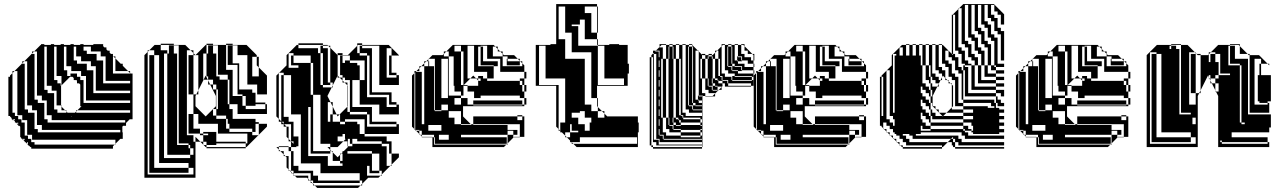

<svg xmlns="http://www.w3.org/2000/svg" viewBox="-20 -720 6263 940"><path d="M473 -468H405V-456H453V-444H473ZM497 -396V-420H485V-396ZM425 -420H357V-408H405V-396H425ZM449 -348V-372H437V-348ZM401 -324V-348H357V-344H373V-328H389V-324ZM401 -300V-324H389V-300ZM401 -276V-300H389V-276ZM401 -252V-276H389V-252ZM257 -252V-276H213V-264H245V-252ZM401 -252H389V-228H401ZM209 -204V-228H165V-216H197V-204ZM617 -228H389V-216H617ZM281 -300H279L281 -302V-324H261V-312H277V-300H279V-204H281V-198L299 -180H305V-174L311 -168H347L353 -174V-180H359L353 -174V-168H617V-180H359L379 -200H373V-306L367 -312H357V-322L355 -324H353V-326L351 -328H341V-338L335 -344H325V-360H357V-348H377V-372H309V-348H325V-346L309 -330V-328H307L281 -302ZM261 -168H305V-174L299 -180H261ZM161 -156V-180H117V-168H149V-156ZM53 -152H69V-136H85V-132H89V-156H53ZM329 -150 331 -152H327ZM53 -136H43L47 -132H53ZM593 -132H213V-120H593ZM113 -108V-132H85V-120H101V-108ZM569 -84H165V-72H569ZM101 -40H89L93 -36H101ZM425 -492H389V-472H405V-468H425ZM353 -468V-492H341V-468ZM305 -468V-492H293V-468ZM257 -468V-492H245V-468ZM209 -468V-492H197V-468ZM353 -468H341V-444H353ZM305 -444V-468H293V-444ZM257 -444V-468H245V-444ZM209 -444V-468H197V-444ZM545 -420V-434L535 -444H533V-420ZM497 -420V-444H453V-424H485V-420ZM377 -444H341V-424H357V-420H377ZM305 -420V-444H293V-420ZM257 -420V-444H245V-420ZM209 -420V-444H197V-420ZM161 -420V-444H149V-420ZM545 -396V-420H533V-396ZM305 -420H293V-396H305ZM257 -396V-420H245V-396ZM209 -396V-420H197V-396ZM161 -396V-420H149V-396ZM545 -396H533V-372H545ZM497 -372V-396H485V-372ZM449 -372V-396H405V-376H437V-372ZM329 -396H293V-376H309V-372H329ZM257 -372V-396H245V-372ZM209 -372V-396H197V-372ZM161 -372V-396H149V-372ZM113 -372V-396H101V-372ZM533 -360H617V-362L607 -372H533ZM497 -348V-372H485V-348ZM257 -372H245V-348H257ZM209 -348V-372H197V-348ZM161 -348V-372H149V-348ZM113 -348V-372H101V-348ZM497 -348H485V-324H497ZM449 -324V-348H437V-324ZM281 -324V-348H245V-328H261V-324ZM209 -324V-348H197V-324ZM161 -324V-348H149V-324ZM113 -324V-348H101V-324ZM357 -328H353V-326L355 -324H357ZM485 -312H617V-324H485ZM449 -300V-324H437V-300ZM209 -324H197V-300H209ZM161 -300V-324H149V-300ZM113 -300V-324H101V-300ZM449 -300H437V-276H449ZM233 -300H197V-280H213V-276H233ZM161 -276V-300H149V-276ZM113 -276V-300H101V-276ZM437 -264H617V-276H437ZM161 -276H149V-252H161ZM113 -252V-276H101V-252ZM257 -228V-252H245V-228ZM185 -252H149V-232H165V-228H185ZM113 -228V-252H101V-228ZM257 -228H245V-204H257ZM113 -228H101V-204H113ZM279 -200V-204H245V-184H261V-180H281V-198ZM209 -180V-204H197V-180ZM137 -204H101V-184H117V-180H137ZM209 -180H197V-156H209ZM233 -156H197V-136H213V-132H233ZM161 -132V-156H149V-132ZM161 -132H149V-108H161ZM69 -120H65V-114L69 -110ZM185 -108H149V-88H165V-84H185ZM113 -84V-108H101V-84ZM113 -84H101V-60H113ZM137 -36V-60H101V-56H117V-40H133V-36ZM113 -396V-420H99L133 -454V-456H135L137 -458V-468H147L137 -458V-456H149V-444H161V-468H147L179 -500H181V-504H197V-500H229V-504H245V-500H277V-504H293V-500H325V-504H341V-500H373V-504H389V-500H437V-504H485V-494L491 -488H501V-478L507 -472H517V-462L523 -456H533V-446L535 -444H545V-434L571 -408H581V-398L607 -372H617V-362L619 -360H629V-136H615L597 -118V-104H583L579 -100V-72H581V-40H569L545 -16V-12H541L545 -16V-36H133V-24H149V-12H541L533 -4V8H133V0H129L121 -8H117V-12H113V-16L105 -24H101V-28L93 -36H89V-40H85V-44L79 -50V-100L75 -104H69V-108H65V-114L59 -120H53V-126L47 -132H41V-136H37V-142L29 -150V-152H21V-344H29V-350L41 -362V-372H51L41 -362V-168H53V-156H65V-372H51L85 -406V-408H87L89 -410V-420H99L89 -410V-408H101V-396ZM117 -24H113V-16L117 -12Z M1023 -474H999V-498H1023ZM1119 -474H1095V-498H1119ZM831 -474H807V-498H831ZM1103 -266H1095V-210H1103V-186H1119V-162H1143V-210H1103ZM1047 -402V-450H1039V-402ZM855 -402V-450H847V-402ZM735 -442H711V-450H735ZM927 -442H903V-450H927ZM1047 -402H1039V-354H1047ZM855 -354V-402H847V-354ZM855 -306V-354H847V-306ZM1103 -266V-330H1095V-354H1039V-346H1055V-330H1095V-266ZM855 -258V-306H847V-258ZM855 -210V-258H847V-210ZM855 -162V-210H847V-162ZM855 -114V-162H847V-114ZM927 -154H903V-162H927ZM1247 -90V-114H1231V-90ZM855 -66V-114H847V-66ZM855 -66H847V-18H855ZM1191 -18V-66H1039V-26H1183V-18ZM927 38V6H911V-10H903V-18H847V-10H903V6H911V38ZM911 54V38H799V-458H783V54ZM903 126H711V102H903ZM927 -410H903V-442H927ZM1119 -442H1095V-410H1119ZM735 -410H711V-442H735ZM735 -314V-346H711V-314ZM1151 -314V-346H1143V-314ZM927 -314H903V-346H927ZM735 -218V-250H711V-218ZM735 -122V-154H711V-122ZM927 -122H903V-154H927ZM735 -26V-58H711V-26ZM1183 6H991V0H987L977 -10H975V-12L961 -26H937V-50L961 -26H975V-12L977 -10H991V0H1183ZM735 38H711V70H735ZM735 6H711V-26H735V-18H759V-66H735V-58H711V-90H735V-66H759V-114H735V-90H711V-122H735V-114H759V-162H735V-154H711V-186H735V-162H759V-210H735V-186H711V-218H735V-210H759V-258H735V-250H711V-282H735V-258H759V-306H735V-282H711V-314H735V-306H759V-354H735V-346H711V-378H735V-354H759V-402H735V-378H711V-410H735V-402H759V-450H735V-474H711L737 -500H767V-474H799V-458H807V-474H831V-458H847V-450H855V-498H831V-500H767V-506H831V-500H887L913 -474H927V-460L937 -450L987 -500H991V-458H999V-474H1023V-458H1039V-450H1047V-498H1023V-500H991V-506H1023V-500H1087V-378H1119V-250H1167V-202H1183V-186H1279V-210H1231V-202H1183V-250H1167V-258H1143V-282H1215V-266H1231V-258H1239V-306H1151V-282H1143V-314H1151V-306H1191V-354H1151V-346H1143V-378H1151V-354H1191V-402H1151V-378H1143V-402H1095V-410H1151V-402H1191V-450H1119V-442H1095V-474H1119V-450H1143V-498H1119V-500H1087V-506H1119V-500H1187L1237 -450V-442H1247V-410H1237V-442H1215V-346H1247V-390L1237 -400V-410H1247V-390L1287 -350V-258H1231V-218H1279V-210H1287V-162H1119V-138H1231V-122H1247V-114H1287V-100L1247 -60V-58H1245L1247 -60V-90H1231V-74H1215V-90H1103V-114H1095V-138H1087V-154H1039V-186H1023V-154H1039V-138H1087V-90H1103V-74H1215V-58H1245L1187 0H1183V-18H1039V-10H991V-26H975V-58H959V-66H903V-90H959V-66H975V-58H999V-66H975V-74H1039V-66H1047V-114H927V-90H903V-122H927V-114H951V-162H927V-258H903V-282H927V-258H941L937 -250V-200L987 -150L1037 -200V-250L1009 -306H999V-326L997 -330H977L987 -350L997 -330H999V-326L1009 -306H1023V-282H1039V-186H1047V-282H1039V-306H1023V-330H999V-346H991V-458H975V-330H977L951 -278V-258H941L951 -278V-306H927V-282H903V-314H927V-306H951V-354H927V-346H903V-378H927V-354H951V-402H927V-378H903V-410H927V-402H951V-450H927V-460L913 -474H895V-58H927V-26H937V150H687V-450L703 -466V-474H711L703 -466V134H927V102H903V78H735V102H711V70H735V78H759V30H735V38H711V6H735V30H759V-18H735Z M1549 -496H1561V-484H1549ZM1741 -496H1753V-484H1741ZM1417 -436H1405V-448H1417ZM1897 -436H1885V-448H1897ZM1657 -436H1645V-448H1657ZM1513 -340V-412H1501V-448H1417V-460H1393V-388H1441V-400H1405V-412H1501V-340ZM1369 -340H1357V-352H1369ZM1897 -244H1885V-256H1789V-268H1897ZM1609 -148H1597V-160H1609ZM1705 -4V-16H1693V-28H1683V-4ZM1369 20V0H1345V12L1353 20ZM1633 0H1597V14L1603 20H1609V26L1633 50L1645 38V32H1651L1645 38V68H1657V32H1651L1657 26V20H1681V32H1801V80H1837V32H1801V20H1663L1683 0V-4H1681V-28H1661L1673 -40H1669V-64H1657V-52H1633V-28H1661ZM1597 32H1501V20H1597ZM1513 -4H1501V-28H1513V-16H1549V-64H1513V-52H1501V-76H1513V-64H1549V-112H1513V-100H1501V-124H1513V-112H1549V-160H1513V-148H1501V-172H1513V-160H1549V-208H1513V-172H1501V-196H1489V44H1585V92H1657V80H1645V68H1609V26L1603 20H1597V14L1583 0H1597V-16H1513ZM1837 128H1789V116H1837ZM1417 44H1405V20H1393V0H1405V-28H1393V-40L1383 -50V-100H1369V-112H1357V-124H1345V-138L1333 -150V-350L1345 -362V-364H1347L1345 -362V-138L1357 -126V-148H1393V-124H1417V-112H1453V-160H1369V-148H1357V-172H1369V-160H1405V-208H1369V-196H1357V-220H1369V-208H1405V-256H1369V-244H1357V-268H1369V-256H1405V-304H1369V-292H1357V-316H1369V-304H1405V-352H1369V-364H1347L1383 -400V-450L1433 -500H1441V-484H1537V-460H1549V-304H1561V-292H1604L1583 -250L1598 -220H1609V-198L1628 -160H1643L1633 -150L1628 -160H1609V-198L1598 -220H1585V-124H1645V-112H1669V-124H1645V-160H1643L1681 -198V-302L1667 -316H1657V-326L1643 -340H1633V-350L1609 -302V-292H1604L1609 -302V-316H1597V-352H1561V-400H1585V-352H1597V-400H1561V-448H1585V-400H1597V-448H1561V-460H1549V-484H1585V-448H1597V-486L1587 -496H1561V-500H1441V-508H1561V-500H1583L1587 -496H1597V-486L1633 -450V-350L1643 -340H1657V-352H1645V-412H1669V-424H1693V-412H1729V-400H1741V-328H1765V-424H1693V-448H1657V-450H1633V-460H1657V-450H1683L1729 -496V-508H1753V-500H1883L1933 -450V-448H1897V-484H1873V-340H1921V-352H1885V-364H1921V-352H1933V-304H1801V-292H1789V-316H1801V-304H1837V-352H1801V-340H1789V-364H1801V-352H1837V-400H1801V-388H1789V-412H1801V-400H1837V-448H1801V-436H1789V-448H1777V-460H1741V-484H1801V-448H1837V-496H1753V-500H1733L1729 -496V-460H1741V-448H1777V-244H1873V-196H1921V-208H1885V-220H1921V-208H1933V-160H1801V-148H1789V-160H1777V-172H1693V-196H1801V-160H1837V-208H1705V-196H1693V-220H1683V-200L1681 -198V-172H1693V-160H1777V-100H1921V-112H1789V-124H1921V-112H1933V-64H1765V-136H1669V-124H1729V-112H1741V-64H1765V-52H1873V-28H1897V-4H1885V-16H1849V-28H1729V-40H1705V-28H1693V-40H1683V-28H1705V-16H1849V-4H1873V92H1891L1849 134V140H1843L1849 134V116H1837V80H1801V116H1789V92H1777V140H1843L1833 150H1783L1753 180V188H1745L1753 180V164H1741V128H1513V140H1501V128H1417V116H1405V92H1441V116H1513V128H1549V80H1417V92H1405V68H1417V80H1453V32H1417ZM1417 -436V-412H1405V-436ZM1657 -412H1645V-436H1657ZM1801 -412H1789V-436H1801ZM1897 -412H1885V-436H1897ZM1897 -388H1885V-412H1897ZM1801 -364H1789V-388H1801ZM1897 -388V-364H1885V-388ZM1597 -304H1561V-352H1585V-316H1597ZM1513 -268V-340H1501V-268ZM1369 -316H1357V-340H1369ZM1801 -316H1789V-340H1801ZM1705 -268V-256H1741V-304H1705V-292H1693V-316H1705V-304H1741V-328H1705V-316H1693V-328H1669V-340H1657V-326L1667 -316H1681V-302L1683 -300V-292H1705V-268H1693V-292H1683V-268ZM1801 -292H1789V-268H1801ZM1369 -268V-292H1357V-268ZM1549 -208V-256H1513V-268H1501V-256H1513V-208ZM1705 -220V-208H1741V-256H1705V-244H1693V-268H1683V-244H1705V-220H1693V-244H1683V-220ZM1369 -220V-244H1357V-220ZM1897 -244V-220H1885V-244ZM1369 -172V-196H1357V-172ZM1513 -124H1501V-148H1513ZM1609 -124H1597V-148H1609ZM1801 -148H1789V-124H1801ZM1369 -124H1359L1369 -114ZM1417 -76H1405V-100H1417ZM1513 -76H1501V-100H1513ZM1513 -28H1501V-52H1513ZM1417 -76V-64H1453V-112H1417V-100H1405V-112H1371L1383 -100H1393V-40L1417 -16H1441V-4H1429L1433 0H1405V20H1417V32H1453V-16H1417V-28H1405V-52H1441V-16H1453V-64H1417V-52H1405V-76ZM1897 -4H1885V20H1897ZM1513 -4V20H1501V-4ZM1417 44H1405V68H1417ZM1897 20V32H1933V50L1897 86V92H1891L1897 86V32H1885V20ZM1741 176H1513V164H1501V140H1537V164H1741ZM1393 44V110L1399 116H1405V122L1411 128H1417V134L1423 140H1489V156L1497 164H1501V168L1509 176H1513V180L1521 188H1745L1733 200H1533L1521 188H1513V180L1509 176H1501V168L1497 164H1489V156L1483 150H1433L1423 140H1417V134L1411 128H1405V122L1399 116H1393V110L1383 100V50L1377 44H1369V36L1353 20H1345V12L1333 0H1345V-4H1393V0H1369V36L1377 44Z M2033 -396H2043L2033 -386V-372H2019L2033 -386ZM2249 -396V-468H2237V-496H2205V-468H2237V-396ZM2393 -492V-444H2441V-456L2429 -468H2417V-480L2405 -492ZM2461 -432H2465V-420H2461ZM2141 -240H2173V-432H2141ZM2525 -400H2461V-420H2525ZM2109 -336V-368H2105V-336ZM2109 -272V-304H2105V-272ZM2269 -272V-300H2249V-272ZM2109 -208V-240H2105V-208ZM2237 -176H2177V-144H2205V-112H2237V-108H2289L2285 -112H2237ZM2105 -180H2057V-252H2105V-240H2109V-272H2105V-252H2057V-324H2105V-304H2109V-336H2105V-324H2057V-396H2043L2057 -410V-420H2067L2057 -410V-396H2105V-368H2109V-400H2081V-396H2077V-420H2067L2077 -430V-432H2079L2077 -430V-420H2081V-400H2109V-432H2079L2097 -450H2147L2153 -456V-468H2165L2153 -456V-444H2177V-252H2237V-240H2269V-208H2297V-204H2537V-208H2297V-228H2537V-208H2547V-200H2247V-150L2285 -112H2297V-108H2465V-84H2513V-80H2525V-112H2297V-150H2513V-132H2537V-150H2513V-156H2537V-150H2547V-50H2525V-48H2495L2497 -50H2525V-80H2513V-60H2493V-80H2465V-60H2493V-48H2495L2465 -18V-12H2459L2465 -18V-60H2237V-48H2461V-16H2109V-36H2177V-60H2129V-36H2109V-48H2105V-60H2045V-80H2033V-84H2013V-366L2009 -362V-88L2017 -80H2033V-64L2037 -60H2045V-52L2047 -50H2097V-48H2105V-12H2459L2447 0H2097V-48H2045V-52L2037 -60H2033V-64L2017 -80H2013V-84H2009V-88L1997 -100V-350L2009 -362V-372H2019L2015 -368H2045V-112H2057V-180H2109V-176H2141V-180H2109V-208H2105ZM2537 -396V-410L2527 -420H2525V-422L2515 -432H2465V-444H2441V-396ZM2249 -324V-396H2237V-324ZM2557 -272H2547V-304H2537V-324H2525V-336H2547V-304H2557ZM2365 -336V-368H2301V-496H2269V-336H2283L2251 -304H2269V-300H2321V-326L2311 -336H2283L2297 -350L2311 -336H2321V-326L2323 -324H2333V-336H2321V-348H2345V-336ZM2249 -324H2237V-304H2249V-302L2251 -304H2249ZM2237 -208V-240H2205V-208ZM2249 -252H2237V-272H2205V-300H2201V-444H2177V-468H2165L2197 -500H2397L2405 -492H2417V-480L2429 -468H2441V-456L2447 -450H2497L2515 -432H2525V-422L2527 -420H2537V-410L2547 -400V-368H2557V-336H2547V-368H2429V-400H2417V-396H2397V-400H2333V-420H2417V-400H2429V-432H2345V-420H2333V-444H2345V-432H2365V-464H2345V-444H2333V-468H2345V-464H2365V-496H2333V-492H2345V-468H2333V-492H2321V-396H2397V-336H2365V-324H2525V-304H2537V-272H2547V-240H2557V-208H2547V-240H2525V-252H2333V-240H2301V-272H2249ZM2141 -208V-180H2173V-208ZM2141 -80V-108H2077V-80Z M2907 -208V-196L2927 -176H2939V-164L2953 -150H3103V-120H3107V-72H3103V0H2803L2787 -16H2779V-24H2771V-32L2755 -48H2747V-56L2731 -72H2723V-80H2715V-88L2703 -100V-300H2603V-500H2675V-504H2703V-700H2903V-688H2907V-656H2903V-688H2843V-656H2875V-560H2903V-528H2907V-500H2963V-504H3011V-500H3053V-408H3059V-360H3053V-300H2903V-240H2907V-208H2903V-240H2875V-464H2779V-560H2747V-688H2715V-528H2747V-432H2843V-208H2875V-176H2907V-196L2903 -200V-208ZM2819 -600H2779V-592H2811V-496H2907V-500H2903V-528H2843V-624H2819ZM2715 -304V-88L2723 -80V-120H2747V-336H2651V-496H2619V-304ZM3035 -304V-336H2939V-496H2907V-304ZM2939 -144V-164L2927 -176H2907V-144ZM2819 -168H2779V-144H2811V-112H2843V-80H2867V-120H2875V-144H2843V-176H2819ZM2771 -72H2747V-56L2755 -48H2771V-72H2811V-80H2771ZM2819 -24H2779L2787 -16H3099V-48H2819ZM2907 -624V-656H2903V-624ZM2907 -592H2903V-624H2907ZM2907 -560H2903V-592H2907ZM2779 -80V-112H2771V-80Z M3209 -488H3225V-432H3241V-336H3253V-432H3241V-500H3219L3209 -490ZM3673 -440H3669V-450L3663 -456H3641V-472H3625V-494L3619 -500H3609V-504H3625V-494L3663 -456H3673ZM3177 -408V-424H3169V-408ZM3209 -424H3205V-440H3209ZM3589 -444H3593V-440H3589ZM3613 -420H3593V-424H3589V-440H3609V-424H3613ZM3673 -392H3669V-408H3641V-424H3613V-444H3593V-500H3577V-504H3593V-500H3609V-456H3625V-440H3657V-424H3669V-408H3673ZM3565 -396H3577V-392H3565ZM3565 -348H3577V-344H3565ZM3541 -300V-312H3545V-300H3657V-312H3545V-300ZM3469 -300H3481V-296H3469ZM3177 -248V-264H3169V-248ZM3177 -232V-248H3169V-232ZM3397 -252H3401V-248H3397ZM3373 -204H3385V-200H3373ZM3177 -152V-168H3169V-152ZM3177 -136V-152H3169V-136ZM3277 -108H3289V-104H3277ZM3277 -132H3257V-144H3253V-240H3225V-336H3241V-240H3253V-336H3225V-432H3217V-144H3225V-72H3241V-56H3313V-48H3409V-56H3313V-72H3257V-88H3241V-144H3225V-240H3241V-144H3253V-108H3257V-104H3273V-88H3277V-84H3313V-72H3409V-56H3417V-72H3409V-84H3313V-88H3277V-104H3313V-108H3289V-120H3277ZM3273 -456V-468H3257V-456ZM3177 -312V-328H3169V-312ZM3273 -440V-444H3257V-440ZM3209 -376H3205V-392H3209ZM3445 -444V-432H3449V-444ZM3673 -424H3669V-440H3673ZM3177 -392V-408H3169V-392ZM3565 -396H3545V-420H3561V-408H3565ZM3177 -376V-392H3169V-376ZM3613 -372H3593V-376H3565V-392H3609V-376H3613ZM3209 -328H3205V-344H3209ZM3177 -360V-376H3169V-360ZM3177 -344V-360H3169V-344ZM3177 -328V-344H3169V-328ZM3209 -280H3205V-296H3209ZM3469 -324V-336H3465V-324ZM3481 -472H3491L3481 -462V-432H3497V-348H3505V-344H3513V-328H3517V-324H3497V-328H3493V-336H3481V-432H3469V-444H3465V-450H3449V-456H3465V-450H3469L3481 -462ZM3177 -296V-312H3169V-296ZM3465 -312V-324H3449V-312ZM3469 -300H3449V-312H3469ZM3565 -420V-444H3545V-468H3561V-444H3565V-468H3545V-492H3541V-396H3545V-392H3561V-376H3565V-372H3593V-360H3669V-344H3673V-328H3669V-344H3661V-348H3577V-360H3545V-376H3529V-500H3519L3513 -494V-360H3529V-344H3561V-328H3565V-324H3661V-328H3565V-344H3661V-328H3669V-300H3657V-296H3529V-312H3517V-324H3541V-312H3545V-328H3517V-348H3505V-432H3497V-472H3491L3513 -494V-504H3529V-500H3545V-492H3561V-468H3565V-492H3561V-500H3545V-504H3561V-500H3577V-424H3589V-420H3593V-408H3625V-392H3669V-376H3673V-360H3669V-376H3613V-396H3577V-408H3565V-420H3545V-444H3561V-420ZM3177 -280V-296H3169V-280ZM3209 -232H3205V-248H3209ZM3469 -324H3449V-336H3445V-432H3433V-450H3419L3417 -452V-456H3433V-450H3449V-444H3465V-432H3469V-336H3481V-328H3493V-324H3497V-312H3517V-300H3519L3513 -294V-280H3499L3513 -294V-296H3493V-300H3481V-312H3469ZM3177 -264V-280H3169V-264ZM3313 -240V-336H3289V-432H3277V-444H3257V-456H3273V-444H3277V-468H3257V-492H3253V-432H3257V-440H3273V-432H3277V-336H3305V-240ZM3177 -200V-216H3169V-200ZM3209 -184H3205V-200H3209ZM3177 -216V-232H3169V-216ZM3277 -132V-144H3273V-132ZM3373 -204H3353V-228H3369V-216H3373ZM3177 -184V-200H3169V-184ZM3209 -136H3205V-152H3209ZM3417 -184H3373V-200H3417ZM3177 -168V-184H3169V-168ZM3313 -240H3289V-336H3277V-240H3305V-156H3313V-152H3321V-144H3325V-136H3409V-120H3417V-136H3409V-144H3325V-156H3313ZM3177 -120V-136H3169V-120ZM3209 -88H3205V-104H3209ZM3177 -104V-120H3169V-104ZM3277 -108H3257V-132H3273V-120H3277ZM3177 -88V-104H3169V-88ZM3177 -72V-88H3169V-72ZM3177 -56V-72H3169V-56ZM3177 -40V-56H3169V-40ZM3177 -40H3169V-24H3177ZM3417 -24H3209V-40H3193V-60H3209V-56H3225V-40H3229V-36H3417ZM3209 -72V-88H3205V-84H3193V-108H3205V-104H3209V-120H3205V-108H3193V-132H3205V-120H3209V-136H3205V-132H3193V-156H3205V-152H3209V-168H3205V-156H3193V-180H3205V-168H3209V-184H3205V-180H3193V-204H3205V-200H3209V-216H3205V-204H3193V-228H3205V-216H3209V-232H3205V-228H3193V-252H3205V-248H3209V-264H3205V-252H3193V-276H3205V-264H3209V-280H3205V-276H3193V-300H3205V-296H3209V-312H3205V-300H3193V-324H3205V-312H3209V-328H3205V-324H3193V-348H3205V-344H3209V-360H3205V-348H3193V-372H3205V-360H3209V-376H3205V-372H3193V-396H3205V-392H3209V-408H3205V-396H3193V-420H3205V-408H3209V-424H3205V-420H3193V-444H3205V-440H3209V-456H3205V-444H3193V-456H3181V-462L3177 -458V-456H3181V-36H3205V-12H3419V0H3417V-8H3193V-24H3169V-8H3177V0H3417V8H3177V0H3169V-8H3161V-440H3169V-424H3177V-440H3169V-450L3177 -458V-472H3191L3187 -468H3205V-456H3209V-472H3191L3209 -490V-504H3241V-500H3257V-492H3273V-468H3277V-492H3273V-500H3257V-504H3273V-500H3289V-432H3305V-336H3313V-432H3305V-500H3289V-504H3305V-500H3321V-168H3337V-152H3417V-168H3353V-184H3337V-500H3321V-504H3337V-500H3353V-492H3369V-468H3373V-492H3369V-500H3353V-504H3369V-500L3397 -472H3401V-468L3417 -452V-432H3433V-336H3445V-300H3449V-296H3465V-280H3469V-276H3493V-280H3469V-296H3493V-280H3499L3481 -262V-248H3433V-250H3469L3481 -262V-264H3449V-280H3433V-336H3417V-432H3409V-336H3417V-264H3433V-250H3421V-228H3419V-250H3421V-252H3401V-468L3397 -472H3385V-232H3397V-228H3401V-216H3417V-228H3401V-232H3397V-248H3417V-228H3419V-204H3421V-180H3419V-204H3385V-216H3373V-228H3353V-252H3369V-228H3373V-252H3353V-276H3369V-252H3373V-276H3353V-300H3369V-276H3373V-300H3353V-324H3369V-300H3373V-324H3353V-348H3369V-324H3373V-348H3353V-372H3369V-348H3373V-372H3353V-396H3369V-372H3373V-396H3353V-420H3369V-396H3373V-420H3353V-444H3369V-420H3373V-444H3353V-468H3369V-444H3373V-468H3353V-492H3349V-204H3353V-200H3369V-184H3373V-180H3419V-108H3421V-84H3419V-108H3409V-120H3313V-132H3305V-136H3301V-144H3289V-240H3277V-144H3289V-136H3301V-132H3305V-120H3313V-108H3409V-104H3417V-88H3409V-84H3419V-36H3421V-12H3419V-36H3417V-40H3229V-60H3209V-72H3205V-60H3193V-84H3205V-72Z M3706 -396H3716L3706 -386V-372H3692L3706 -386ZM3922 -396V-468H3910V-496H3878V-468H3910V-396ZM4066 -492V-444H4114V-456L4102 -468H4090V-480L4078 -492ZM4134 -432H4138V-420H4134ZM3814 -240H3846V-432H3814ZM4198 -400H4134V-420H4198ZM3782 -336V-368H3778V-336ZM3782 -272V-304H3778V-272ZM3942 -272V-300H3922V-272ZM3782 -208V-240H3778V-208ZM3910 -176H3850V-144H3878V-112H3910V-108H3962L3958 -112H3910ZM3778 -180H3730V-252H3778V-240H3782V-272H3778V-252H3730V-324H3778V-304H3782V-336H3778V-324H3730V-396H3716L3730 -410V-420H3740L3730 -410V-396H3778V-368H3782V-400H3754V-396H3750V-420H3740L3750 -430V-432H3752L3750 -430V-420H3754V-400H3782V-432H3752L3770 -450H3820L3826 -456V-468H3838L3826 -456V-444H3850V-252H3910V-240H3942V-208H3970V-204H4210V-208H3970V-228H4210V-208H4220V-200H3920V-150L3958 -112H3970V-108H4138V-84H4186V-80H4198V-112H3970V-150H4186V-132H4210V-150H4186V-156H4210V-150H4220V-50H4198V-48H4168L4170 -50H4198V-80H4186V-60H4166V-80H4138V-60H4166V-48H4168L4138 -18V-12H4132L4138 -18V-60H3910V-48H4134V-16H3782V-36H3850V-60H3802V-36H3782V-48H3778V-60H3718V-80H3706V-84H3686V-366L3682 -362V-88L3690 -80H3706V-64L3710 -60H3718V-52L3720 -50H3770V-48H3778V-12H4132L4120 0H3770V-48H3718V-52L3710 -60H3706V-64L3690 -80H3686V-84H3682V-88L3670 -100V-350L3682 -362V-372H3692L3688 -368H3718V-112H3730V-180H3782V-176H3814V-180H3782V-208H3778ZM4210 -396V-410L4200 -420H4198V-422L4188 -432H4138V-444H4114V-396ZM3922 -324V-396H3910V-324ZM4230 -272H4220V-304H4210V-324H4198V-336H4220V-304H4230ZM4038 -336V-368H3974V-496H3942V-336H3956L3924 -304H3942V-300H3994V-326L3984 -336H3956L3970 -350L3984 -336H3994V-326L3996 -324H4006V-336H3994V-348H4018V-336ZM3922 -324H3910V-304H3922V-302L3924 -304H3922ZM3910 -208V-240H3878V-208ZM3922 -252H3910V-272H3878V-300H3874V-444H3850V-468H3838L3870 -500H4070L4078 -492H4090V-480L4102 -468H4114V-456L4120 -450H4170L4188 -432H4198V-422L4200 -420H4210V-410L4220 -400V-368H4230V-336H4220V-368H4102V-400H4090V-396H4070V-400H4006V-420H4090V-400H4102V-432H4018V-420H4006V-444H4018V-432H4038V-464H4018V-444H4006V-468H4018V-464H4038V-496H4006V-492H4018V-468H4006V-492H3994V-396H4070V-336H4038V-324H4198V-304H4210V-272H4220V-240H4230V-208H4220V-240H4198V-252H4006V-240H3974V-272H3922ZM3814 -208V-180H3846V-208ZM3814 -80V-108H3750V-80Z M4656 -616V-632H4646V-616ZM4656 -488H4646V-472H4656ZM4384 -488V-448H4400V-488ZM4352 -168H4360V-448H4368V-456H4352ZM4496 -424V-440H4488V-424ZM4496 -408V-424H4488V-408ZM4696 -400H4704V-392H4696ZM4304 -312V-328H4296V-312ZM4304 -296V-312H4296V-296ZM4536 -240H4512V-232H4528V-216H4536V-200H4544V-216H4536ZM4646 -200 4640 -194V-184H4696V-168H4744V-184H4696V-200ZM4304 -136H4296V-152H4304ZM4608 -152V-162L4598 -152ZM4560 -168V-152H4594L4596 -150L4598 -152H4594L4578 -168H4576V-170L4562 -184H4560V-186L4546 -200H4536V-184H4544V-168ZM4304 -136V-120H4296V-136ZM4736 -120H4696V-136H4536V-120H4696V-104H4720V-88H4736V-80H4744V-104H4736ZM4646 -50 4636 -40H4646V-24H4656V-40H4646ZM4656 -600V-616H4646V-600ZM4656 -584V-600H4646V-584ZM4656 -568V-584H4646V-568ZM4656 -552V-568H4646V-552ZM4656 -536V-552H4646V-536ZM4656 -520V-536H4646V-520ZM4656 -504V-520H4646V-504ZM4656 -488V-504H4646V-488ZM4544 -264V-280H4536V-312H4528V-328H4512V-400H4496V-408H4488V-400H4496V-312H4512V-296H4528V-280H4536V-264ZM4656 -280V-296H4646V-280ZM4304 -280V-296H4296V-280ZM4896 -312V-296H4856V-312H4768V-400H4752V-424H4736V-440H4720V-488H4704V-504H4688V-680H4676L4696 -700H4846L4896 -650V-600H4880V-648H4864V-664H4848V-696H4832V-648H4848V-632H4864V-584H4880V-568H4896V-424H4880V-552H4864V-568H4848V-616H4832V-632H4816V-696H4800V-616H4816V-600H4832V-552H4848V-536H4864V-408H4896V-392H4856V-400H4848V-520H4832V-536H4816V-584H4800V-600H4784V-696H4768V-584H4784V-568H4800V-520H4816V-504H4832V-400H4848V-392H4856V-376H4896V-360H4856V-376H4832V-400H4816V-488H4800V-504H4784V-552H4768V-568H4752V-696H4736V-552H4752V-536H4768V-488H4784V-472H4800V-400H4816V-360H4856V-344H4896V-328H4856V-344H4800V-400H4784V-456H4768V-472H4752V-520H4736V-536H4720V-696H4704V-520H4720V-504H4736V-456H4752V-440H4768V-400H4784V-328H4856V-312ZM4304 -264V-280H4296V-264ZM4656 -264V-280H4646V-264ZM4656 -248V-264H4646V-248ZM4544 -248V-264H4536V-248ZM4536 -240V-248H4528V-264H4512V-280H4496V-296H4488V-264H4496V-248H4512V-240ZM4304 -248V-264H4296V-248ZM4304 -232V-248H4296V-232ZM4656 -232V-248H4646V-232ZM4304 -216V-232H4296V-216ZM4656 -216V-232H4646V-216ZM4304 -200V-216H4296V-200ZM4646 -200H4656V-216H4646ZM4304 -184V-200H4296V-184ZM4496 -184H4512V-168H4528V-152H4536V-136H4544V-152H4536V-184H4528V-200H4512V-216H4496V-232H4488V-200H4496ZM4304 -168V-184H4296V-168ZM4672 -216H4696V-200H4816V-192H4848V-200H4832V-216H4696V-232H4688V-360H4672V-376H4656V-424H4640V-440H4624V-472H4608V-424H4624V-408H4640V-360H4656V-344H4672ZM4304 -152V-168H4296V-152ZM4536 -80V-88H4496V-104H4488V-80ZM4488 -64H4464V-56H4672V-40H4688V-24H4896V-8H4672V-24H4656V-8H4646V-24H4656V0H4896V8H4656V0H4646V-8H4640V-24H4620L4636 -40H4448V-56H4432V-64H4400V-56H4416V-40H4432V-24H4620L4596 0H4592V-8H4416V-24H4400V-40H4384V-56H4368V-64H4360V-72H4352V-88H4336V-104H4320V-120H4304V-104H4296V-120H4304V-92L4308 -88H4320V-76L4324 -72H4336V-60L4340 -56H4352V-44L4356 -40H4368V-28L4372 -24H4384V-12L4388 -8H4400V0H4592V8H4400V0H4396L4388 -8H4384V-12L4372 -24H4368V-28L4356 -40H4352V-44L4340 -56H4336V-60L4324 -72H4320V-76L4308 -88H4304V-92L4296 -100V-104H4288V-344H4296V-328H4304V-344H4296V-350L4320 -374V-376H4322L4320 -374V-136H4336V-120H4352V-104H4360V-136H4352V-152H4336V-376H4322L4346 -400V-450L4396 -500H4416V-448H4432V-500H4416V-504H4432V-500H4448V-448H4464V-500H4448V-504H4464V-500H4480V-448H4488V-440H4496V-500H4480V-504H4496V-500H4512V-400H4528V-344H4536V-328H4544V-344H4536V-400H4528V-500H4512V-504H4528V-500H4544V-360H4560V-344H4576V-328H4585L4576 -310V-296H4569L4576 -310V-312H4560V-328H4536V-312H4544V-296H4569L4546 -250V-200H4560V-186L4562 -184H4576V-170L4578 -168H4614L4608 -162V-152H4696V-136H4744V-152H4696V-168H4614L4640 -194V-306L4634 -312H4624V-322L4618 -328H4608V-338L4596 -350L4592 -342V-328H4585L4592 -342V-360H4576V-376H4560V-500H4544V-504H4560V-500H4576V-392H4592V-376H4608V-338L4618 -328H4624V-322L4634 -312H4640V-306L4646 -300V-296H4656V-328H4640V-344H4624V-392H4608V-408H4592V-500H4576V-504H4592V-500H4596L4646 -450V-456H4640V-648H4646V-632H4656V-648H4646V-650L4672 -676V-680H4676L4672 -676V-488H4688V-472H4704V-424H4720V-408H4736V-400H4752V-296H4856V-280H4896V-248H4880V-264H4856V-280H4736V-400H4704V-408H4688V-456H4672V-472H4646V-456H4656V-440H4672V-392H4688V-376H4696V-232H4848V-216H4856V-200H4864V-216H4856V-248H4704V-376H4696V-392H4720V-264H4856V-248H4864V-232H4880V-216H4896V-200H4856V-192H4872V-184H4896V-168H4872V-152H4896V-136H4872V-120H4896V-104H4872V-88H4896V-72H4872V-64H4744V-72H4736V-80H4704V-88H4696V-104H4536V-120H4528V-136H4512V-152H4496V-168H4488V-136H4496V-120H4512V-104H4536V-88H4696V-80H4704V-72H4720V-56H4896V-40H4704V-56H4688V-72H4488Z M4990 -396H5000L4990 -386V-372H4976L4990 -386ZM5206 -396V-468H5194V-496H5162V-468H5194V-396ZM5350 -492V-444H5398V-456L5386 -468H5374V-480L5362 -492ZM5418 -432H5422V-420H5418ZM5098 -240H5130V-432H5098ZM5482 -400H5418V-420H5482ZM5066 -336V-368H5062V-336ZM5066 -272V-304H5062V-272ZM5226 -272V-300H5206V-272ZM5066 -208V-240H5062V-208ZM5194 -176H5134V-144H5162V-112H5194V-108H5246L5242 -112H5194ZM5062 -180H5014V-252H5062V-240H5066V-272H5062V-252H5014V-324H5062V-304H5066V-336H5062V-324H5014V-396H5000L5014 -410V-420H5024L5014 -410V-396H5062V-368H5066V-400H5038V-396H5034V-420H5024L5034 -430V-432H5036L5034 -430V-420H5038V-400H5066V-432H5036L5054 -450H5104L5110 -456V-468H5122L5110 -456V-444H5134V-252H5194V-240H5226V-208H5254V-204H5494V-208H5254V-228H5494V-208H5504V-200H5204V-150L5242 -112H5254V-108H5422V-84H5470V-80H5482V-112H5254V-150H5470V-132H5494V-150H5470V-156H5494V-150H5504V-50H5482V-48H5452L5454 -50H5482V-80H5470V-60H5450V-80H5422V-60H5450V-48H5452L5422 -18V-12H5416L5422 -18V-60H5194V-48H5418V-16H5066V-36H5134V-60H5086V-36H5066V-48H5062V-60H5002V-80H4990V-84H4970V-366L4966 -362V-88L4974 -80H4990V-64L4994 -60H5002V-52L5004 -50H5054V-48H5062V-12H5416L5404 0H5054V-48H5002V-52L4994 -60H4990V-64L4974 -80H4970V-84H4966V-88L4954 -100V-350L4966 -362V-372H4976L4972 -368H5002V-112H5014V-180H5066V-176H5098V-180H5066V-208H5062ZM5494 -396V-410L5484 -420H5482V-422L5472 -432H5422V-444H5398V-396ZM5206 -324V-396H5194V-324ZM5514 -272H5504V-304H5494V-324H5482V-336H5504V-304H5514ZM5322 -336V-368H5258V-496H5226V-336H5240L5208 -304H5226V-300H5278V-326L5268 -336H5240L5254 -350L5268 -336H5278V-326L5280 -324H5290V-336H5278V-348H5302V-336ZM5206 -324H5194V-304H5206V-302L5208 -304H5206ZM5194 -208V-240H5162V-208ZM5206 -252H5194V-272H5162V-300H5158V-444H5134V-468H5122L5154 -500H5354L5362 -492H5374V-480L5386 -468H5398V-456L5404 -450H5454L5472 -432H5482V-422L5484 -420H5494V-410L5504 -400V-368H5514V-336H5504V-368H5386V-400H5374V-396H5354V-400H5290V-420H5374V-400H5386V-432H5302V-420H5290V-444H5302V-432H5322V-464H5302V-444H5290V-468H5302V-464H5322V-496H5290V-492H5302V-468H5290V-492H5278V-396H5354V-336H5322V-324H5482V-304H5494V-272H5504V-240H5514V-208H5504V-240H5482V-252H5290V-240H5258V-272H5206ZM5098 -208V-180H5130V-208ZM5098 -80V-108H5034V-80Z M5706 -496V-480H5714V-496ZM5762 -408V-456H5754V-408ZM5642 -432H5618V-456H5642ZM5930 -432H5906V-456H5930ZM5834 -432H5810V-456H5834ZM6098 -360V-408H6090V-360ZM5954 -408H5946V-360H5954ZM5762 -360V-408H5754V-360ZM6154 -400H6146V-408H6154ZM5762 -312V-360H5754V-312ZM5762 -264V-312H5754V-264ZM5762 -216V-264H5754V-216ZM5762 -216H5754V-168H5762ZM5810 -168H5754V-160H5810ZM5810 -24H5618V-48H5810ZM6186 -16V-24H5962V-32H5954V-24H5962V-16ZM6154 -368H6146V-400H6154ZM5834 -368H5810V-400H5834ZM5642 -368H5618V-400H5642ZM6090 -336V-360H6058V-336ZM5930 -336H5946V-352H6002V-360H5946V-352H5930V-336H5906V-352H5898V-342L5901 -336H5906V-326L5913 -312H5930V-278L5933 -272H5946V-312H5930ZM5834 -272V-304H5810V-272ZM5642 -272H5618V-304H5642ZM6090 -240V-264H6058V-240ZM6098 -216V-264H6058V-312H6090V-264H6098V-312H6058V-336H6090V-312H6098V-360H6058V-400H6050V-408H6002V-432H6090V-408H6098V-450H6094L6088 -456H6026V-432H6002V-464H6026V-456H6050V-494L6044 -500H6002V-504H6050V-494L6088 -456H6098V-450H6144L6186 -408H6194V-400L6186 -408H6154V-432H6122V-208H6186V-216H6146V-224H6138V-352H6146V-368H6154V-352H6202V-224H6186V-216H6194V-168H6058V-216H6090V-168H6098V-216H6058V-240H6090V-216ZM5642 -176H5618V-208H5642ZM5834 -208V-264H5810V-272H5834V-264H5851L5844 -250V0H5594V-450L5644 -500H5714V-496H5738V-480H5754V-456H5762V-500H5714V-504H5762V-500H5794L5830 -464H5834V-460L5838 -456H5858V-450H5894L5898 -454V-464H5908L5898 -454V-416H5906V-432H5930V-416H5946V-408H5954V-456H5930V-464H5908L5944 -500H6002V-496H6026V-464H6002V-496H5994V-400H6050V-120H6058V-112H6074V-120H6058V-168H6090V-160H6202V-96H6194V-72H6010V-48H6186V-24H6194V0H5944V-250L5933 -272H5930V-278L5913 -312H5906V-326L5901 -336H5898V-342L5894 -350L5858 -278V-264H5851L5858 -278V-312H5834V-304H5810V-336H5834V-312H5858V-360H5834V-336H5810V-368H5834V-360H5858V-408H5834V-400H5810V-432H5834V-408H5858V-450H5844L5838 -456H5834V-460L5830 -464H5802V-208ZM5834 -112V-144H5818V-112ZM5642 -80H5618V-112H5642ZM5642 -80V-72H5666V-120H5642V-112H5618V-144H5642V-120H5666V-168H5642V-144H5618V-176H5642V-168H5666V-216H5642V-208H5618V-240H5642V-216H5666V-264H5642V-240H5618V-272H5642V-264H5666V-312H5642V-304H5618V-336H5642V-312H5666V-360H5642V-336H5618V-368H5642V-360H5666V-408H5642V-400H5618V-432H5642V-408H5666V-456H5642V-464H5610V-16H5834V-48H5810V-72H5642V-48H5618V-80Z"/></svg>

Font: Rubik Broken Fax
Style: Regular
Weight: 400
Designer: Hubert and Fischer, NaN
Foundry: Hubert and Fischer, NaN
Version: Version 2.201